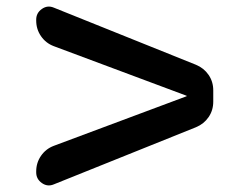

<svg xmlns="http://www.w3.org/2000/svg" viewBox="-20 -579 721 578"><path d="M142 -24Q123 -16 106 -28Q89 -40 89 -60V-63Q89 -89 103.5 -110Q118 -131 142 -140L541 -289Q542 -289 542 -290Q542 -291 541 -291L142 -440Q118 -449 103.5 -470Q89 -491 89 -517V-520Q89 -540 106 -552Q123 -564 142 -556L570 -384Q594 -374 608 -353.5Q622 -333 622 -307V-273Q622 -247 608 -226.5Q594 -206 570 -196Z"/></svg>

Font: Rounded Mplus 1c Bold
Style: Bold
Weight: 700
Version: Version 1.059.20150529